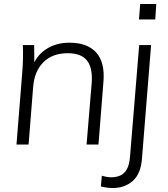

<svg xmlns="http://www.w3.org/2000/svg" viewBox="-20 -728 845 967"><path d="M63 0 92 -362Q98 -431 95 -501H152L153 -396L141 -386Q162 -448 212.5 -480.5Q263 -513 329 -513Q420 -513 464.5 -463.5Q509 -414 501 -317L476 0H416L442 -313Q447 -388 417.5 -424Q388 -460 321 -460Q244 -460 198.5 -414.5Q153 -369 147 -290L124 0ZM493 157Q520 165 541 165Q564 165 584.5 156.5Q605 148 618.5 125Q632 102 635 59L681 -501H741L695 71Q689 148 648.5 183.5Q608 219 548 219Q534 219 519 217Q504 215 488 211ZM686 -708H767L762 -630H680Z"/></svg>

Font: Muli Light
Style: Italic
Weight: 300
Italic angle: -4.541°
Designer: Vernon Adams
Foundry: Vernon Adams
Version: Version 2.100; ttfautohint (v1.8.1.43-b0c9)